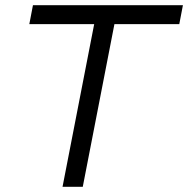

<svg xmlns="http://www.w3.org/2000/svg" viewBox="-20 -720 725 740"><path d="M93 -627 107 -700H685L671 -627H421L299 0H221L343 -627Z"/></svg>

Font: MedMera Sans
Style: Italic
Weight: 400
Italic angle: -11°
Designer: Kasper Nordkvist
Foundry: UNCUT.wtf
Version: Version 1.300